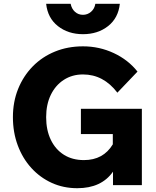

<svg xmlns="http://www.w3.org/2000/svg" viewBox="-20 -975 821 1011"><path d="M727 0H575V-71Q514 16 387 16Q314 16 252.5 -12Q191 -40 145 -90.5Q99 -141 73.5 -209.5Q48 -278 48 -358Q48 -439 75.5 -507Q103 -575 152.5 -625.5Q202 -676 269.5 -703.5Q337 -731 417 -731Q503 -731 579 -695.5Q655 -660 704 -598L598 -487Q525 -583 417 -583Q360 -583 316 -554.5Q272 -526 247.5 -475.5Q223 -425 223 -358Q223 -290 247.5 -239Q272 -188 316.5 -160Q361 -132 422 -132Q524 -132 574 -215V-269H406V-402H727ZM417 -795Q339 -795 285 -837.5Q231 -880 223 -955H352Q357 -929 374.5 -913Q392 -897 417 -897Q441 -897 459.5 -913Q478 -929 482 -955H611Q603 -880 549 -837.5Q495 -795 417 -795Z"/></svg>

Font: Wix Madefor Text ExtraBold
Style: Regular
Weight: 800
Designer: Dalton Maag Ltd
Foundry: Dalton Maag Ltd
Version: Version 3.100